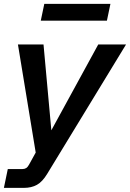

<svg xmlns="http://www.w3.org/2000/svg" viewBox="-20 -750 651 961"><path d="M-0.5 190.4 19 96.2H91.8Q103 96.2 110.8 91.3Q118.7 86.4 125 74.7L171.9 -10.3L162.6 37.1L69.8 -527.3H197.8L239.7 -67.9L222.2 -70.8L471.7 -527.3H610.8L216.3 120.1Q192.4 159.7 165 175Q137.7 190.4 99.1 190.4ZM184.1 -646.5 201.7 -730.5H532.7L515.1 -646.5Z"/></svg>

Font: Schibsted Grotesk SemiBold
Style: Italic
Weight: 600
Italic angle: -12°
Designer: Bakken & Baeck AS, Henrik Kongsvoll
Foundry: Schibsted ASA
Version: Version 1.100;gftools[0.9.25]